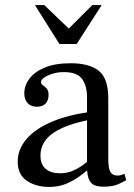

<svg xmlns="http://www.w3.org/2000/svg" viewBox="-20 -728 530 759"><path d="M388 10Q370 10 355.5 5Q341 0 332.5 -17Q324 -34 324 -70V-342Q324 -390 304 -416.5Q284 -443 233 -443Q208 -443 187.5 -436.5Q167 -430 154.5 -421Q142 -412 142 -404Q142 -396 149.5 -391Q157 -386 164.5 -378Q172 -370 172 -352Q172 -331 160 -318.5Q148 -306 126 -306Q103 -306 89.5 -320Q76 -334 76 -359Q76 -389 95.5 -416Q115 -443 156 -460.5Q197 -478 260 -478Q332 -478 370 -448.5Q408 -419 408 -339V-102Q408 -62 416.5 -48Q425 -34 444 -34Q453 -34 459 -36Q465 -38 472 -41L479 -16Q468 -9 446.5 0.5Q425 10 388 10ZM174 11Q122 11 86 -13.5Q50 -38 50 -89Q50 -137 84 -177.5Q118 -218 184.5 -246.5Q251 -275 348 -287V-257Q243 -238 191.5 -203Q140 -168 140 -113Q140 -78 160.5 -60.5Q181 -43 218 -43Q245 -43 268 -53Q291 -63 310.5 -77.5Q330 -92 347 -106V-74Q321 -50 294.5 -31Q268 -12 239 -0.5Q210 11 174 11ZM215 -554 118 -708H155L252 -615L345 -708H382L283 -554Z"/></svg>

Font: Frank Ruhl Libre
Style: Regular
Weight: 400
Designer: Yanek Iontef
Foundry: Fontef
Version: Version 6.004